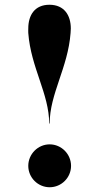

<svg xmlns="http://www.w3.org/2000/svg" viewBox="-20 -778 417 808"><path d="M277 -639C277.5 -646 278 -652 278 -658C278 -714 250 -758 188 -758C126 -758 99 -714 99 -658C99 -652 98.5 -646 99 -639C110 -493 187 -383 187 -258H189C189 -383 266 -493 277 -639ZM99 -80C99 -30.5 139.5 10 189 10C238.5 10 279 -30.5 279 -80C279 -129.5 238.5 -170.5 189 -170.5C139.5 -170.5 99 -129.5 99 -80Z"/></svg>

Font: Bodoni* 96pt
Style: Bold
Weight: 700
Version: Version 2.3